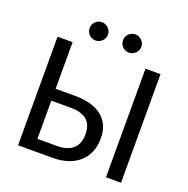

<svg xmlns="http://www.w3.org/2000/svg" viewBox="-140 -934 1042 1066"><g transform="rotate(20 381.0 -401.0)"><path d="M79.1 0ZM168 -641.6V-366.2H282.2Q338.9 -366.2 379.6 -353.3Q420.4 -340.3 446.8 -317.4Q473.1 -294.4 485.6 -262.7Q498 -231 498 -192.9Q498 -148.9 483.6 -113.3Q469.2 -77.6 441.7 -52.5Q414.1 -27.3 373.8 -13.7Q333.5 0 282.2 0H79.1V-641.6ZM168 -295.9V-70.3H282.2Q316.4 -70.3 340.8 -78.6Q365.2 -86.9 380.6 -102.1Q396 -117.2 403.1 -138.2Q410.2 -159.2 410.2 -184.1Q410.2 -210.4 403.1 -231.4Q396 -252.4 380.6 -266.6Q365.2 -280.8 341.1 -288.3Q316.9 -295.9 282.2 -295.9ZM687.5 0H598.6V-641.6H687.5ZM338.4 -747.6Q338.4 -736.3 334 -726.6Q329.6 -716.8 322 -709.5Q314.5 -702.1 304.4 -698Q294.4 -693.8 283.7 -693.8Q272.5 -693.8 262.7 -698Q252.9 -702.1 245.6 -709.5Q238.3 -716.8 234.1 -726.6Q230 -736.3 230 -747.6Q230 -758.8 234.1 -768.6Q238.3 -778.3 245.6 -785.6Q252.9 -793 262.7 -797.4Q272.5 -801.8 283.7 -801.8Q294.4 -801.8 304.4 -797.4Q314.5 -793 322 -785.6Q329.6 -778.3 334 -768.6Q338.4 -758.8 338.4 -747.6ZM535.6 -747.6Q535.6 -736.3 531.2 -726.6Q526.9 -716.8 519.3 -709.5Q511.7 -702.1 501.7 -698Q491.7 -693.8 481 -693.8Q469.7 -693.8 460 -698Q450.2 -702.1 442.9 -709.5Q435.5 -716.8 431.4 -726.6Q427.2 -736.3 427.2 -747.6Q427.2 -758.8 431.4 -768.6Q435.5 -778.3 442.9 -785.6Q450.2 -793 460 -797.4Q469.7 -801.8 481 -801.8Q491.7 -801.8 501.7 -797.4Q511.7 -793 519.3 -785.6Q526.9 -778.3 531.2 -768.6Q535.6 -758.8 535.6 -747.6Z"/></g></svg>

Font: Carlito
Style: Regular
Weight: 400
Designer: Lukasz Dziedzic
Foundry: tyPoland Lukasz Dziedzic
Version: Version 1.103; Beta1; all basic design good, some composites